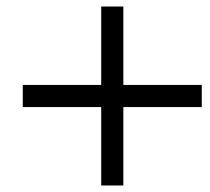

<svg xmlns="http://www.w3.org/2000/svg" viewBox="-20 -570 646 590"><path d="M291 -241H50V-309H291V-550H359V-309H600V-241H359V0H291Z"/></svg>

Font: Academico
Style: Regular
Weight: 400
Foundry: Steinberg Media Technologies GmbH
Version: Version 0.902